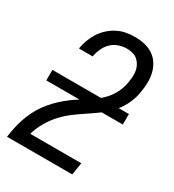

<svg xmlns="http://www.w3.org/2000/svg" viewBox="-180 -846 859 948"><g transform="rotate(30 250.0 -371.5)"><path d="M8 0V-1Q12 -28 17.5 -54.5Q23 -81 32 -107.5Q41 -134 53.5 -159.5Q66 -185 83 -208.5Q100 -232 120 -253Q140 -274 162.5 -292.5Q185 -311 209 -327Q233 -343 258 -358.5Q283 -374 306.5 -392Q330 -410 348 -432.5Q366 -455 377.5 -481Q389 -507 393 -534V-535Q396 -552 397 -568.5Q398 -585 395 -601Q392 -617 384 -631Q376 -645 364 -655Q352 -665 336 -669Q320 -673 303 -673Q281 -673 257.5 -665Q234 -657 217 -640Q200 -623 190 -601Q180 -579 176 -557V-555H98V-558Q102 -582 111 -606Q120 -630 134 -652Q148 -674 168 -692Q188 -710 211.5 -722Q235 -734 260 -738.5Q285 -743 309 -743Q337 -743 364 -737Q391 -731 412.5 -717Q434 -703 448.5 -681Q463 -659 469.5 -633Q476 -607 475.5 -579Q475 -551 470 -523Q465 -488 449.5 -454Q434 -420 409.5 -391Q385 -362 354 -339Q323 -316 291 -295Q259 -274 228.5 -251Q198 -228 172.5 -199.5Q147 -171 128.5 -138Q110 -105 100 -70H391L380 0ZM473 -338H37V-398H473Z"/></g></svg>

Font: Iosevka Term Curly
Style: Italic
Weight: 400
Italic angle: -9°
Designer: Belleve Invis
Foundry: Belleve Invis
Version: Version 32.3.0